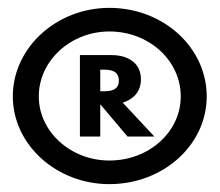

<svg xmlns="http://www.w3.org/2000/svg" viewBox="-20 -860 558 488"><path d="M12.6 -615C12.6 -492 123.7 -392 257.9 -392C395.4 -392 505.4 -492 505.4 -615C505.4 -739 395.4 -840 257.9 -840C123.7 -840 12.6 -739 12.6 -615ZM78.6 -615C78.6 -706 160 -780 257.9 -780C359.1 -780 439.4 -706 439.4 -615C439.4 -525 359.1 -452 257.9 -452C160 -452 78.6 -525 78.6 -615ZM183.1 -720V-513H234.8V-595L304.1 -513H372.3L292 -599C319.5 -608 338.2 -627 338.2 -659C338.2 -699 306.3 -720 263.4 -720ZM234.8 -628V-683H241.4C260.1 -683 282.1 -681 282.1 -655C282.1 -630 260.1 -628 241.4 -628Z"/></svg>

Font: Hussar
Style: BdWide
Weight: 700
Foundry: Cannot Into Space Fonts
Version: Version 2.00